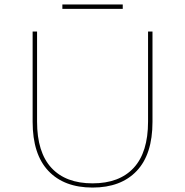

<svg xmlns="http://www.w3.org/2000/svg" viewBox="-20 -842 834 865"><path d="M127 -293V-700H147V-294Q147 -156 211.5 -86Q276 -16 397 -16Q518 -16 582.5 -86Q647 -156 647 -294V-700H667V-293Q667 -147 596 -72Q525 3 397 3Q269 3 198 -72Q127 -147 127 -293ZM261 -822H533V-802H261Z"/></svg>

Font: iiserrat Thin
Style: Regular
Weight: 100
Designer: Akira Ohta
Foundry: Akira Ohta
Version: Version 1.200;Glyphs 3.3.1 (3343)